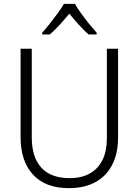

<svg xmlns="http://www.w3.org/2000/svg" viewBox="-20 -967 720 997"><path d="M593 -252Q593 -171 563 -112Q533 -53 476 -21.5Q419 10 338 10Q216 10 151.5 -60Q87 -130 87 -254V-714H145V-254Q145 -150 195 -96Q245 -42 341 -42Q404 -42 447 -66.5Q490 -91 512.5 -137Q535 -183 535 -248V-714H593ZM369 -947Q381 -926 400.5 -898.5Q420 -871 442 -844Q464 -817 482 -797V-788H440Q415 -810 389 -839Q363 -868 340 -896Q317 -868 291 -839.5Q265 -811 239 -788H199V-797Q217 -817 238.5 -844Q260 -871 280 -898.5Q300 -926 312 -947Z"/></svg>

Font: Noto Sans Display Light
Style: Regular
Weight: 300
Designer: Monotype Design Team
Foundry: Monotype Imaging Inc.
Version: Version 2.003